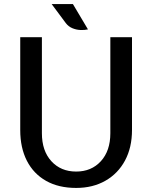

<svg xmlns="http://www.w3.org/2000/svg" viewBox="-20 -910 743 944"><path d="M354.5 14Q268 14 206.5 -20.8Q145 -55.5 112.2 -119.5Q79.5 -183.5 79.5 -270.5V-727H186V-255Q186 -168.5 232.5 -117.5Q279 -66.5 354.5 -66.5Q429.5 -66.5 476 -117.5Q522.5 -168.5 522.5 -255V-727H629V-270.5Q629 -185 594.8 -121Q560.5 -57 498.5 -21.5Q436.5 14 354.5 14ZM412.5 -765.5Q395.5 -761.5 375 -762.5Q354.5 -763.5 335.5 -771.5Q316.5 -779.5 303.5 -796.5L234 -890H338.5Z"/></svg>

Font: Expletus Sans Medium
Style: Regular
Weight: 500
Version: Version 7.500